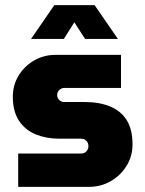

<svg xmlns="http://www.w3.org/2000/svg" viewBox="-20 -729 566 749"><path d="M51 0V-130H295Q305 -130 311.5 -134Q318 -138 321.5 -144.5Q325 -151 325 -159Q325 -167 321.5 -173.5Q318 -180 311.5 -184Q305 -188 295 -188H211Q161 -188 120 -204.5Q79 -221 54.5 -257.5Q30 -294 30 -352Q30 -397 52.5 -434Q75 -471 113 -493Q151 -515 197 -515H452V-386H231Q220 -386 211.5 -378Q203 -370 203 -358Q203 -347 211 -339Q219 -331 231 -331H311Q368 -331 410 -313.5Q452 -296 474.5 -260Q497 -224 497 -165Q497 -120 474 -82.5Q451 -45 412.5 -22.5Q374 0 326 0ZM101 -577 192 -709H349L440 -577H312L270 -642L229 -577Z"/></svg>

Font: MuseoModerno Thin ExtraBold
Style: Regular
Weight: 800
Version: Version 1.002